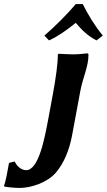

<svg xmlns="http://www.w3.org/2000/svg" viewBox="-133 -698 529 950"><path d="M375.7 -522C335.8 -570.5 304 -623 276.2 -678H242.2C200.6 -629 141.5 -569 86.7 -522L109.5 -498C156.9 -520 193 -546 241.8 -585C273.3 -548 300.5 -521 344.5 -498ZM129.1 -235 107.1 -116C87.8 -11.5 58.4 144 -3.7 144C-30.7 144 -53.3 119 -60.1 101L-88.4 108C-94.2 141 -105.1 203 -113.3 221L-112.8 224C-106.5 228 -54.2 232 -36.2 232C21.8 232 100.7 204.8 141.8 158C183.1 111 210.2 44 223.8 -29L264.1 -246C277.4 -317.7 304.8 -367.5 304.8 -427.2C304.8 -431.9 302.2 -434 297.2 -434C282.9 -432.4 255.3 -429 227.3 -429C201.3 -429 175.3 -431.5 156.9 -432L153.1 -428C153.6 -385 143 -310.5 129.1 -235Z"/></svg>

Font: Linux Biolinum O 
Style: Bold Italic
Weight: 700
Designer: Philipp H. Poll
Foundry: Philipp H. Poll
Version: Version 1.3.2